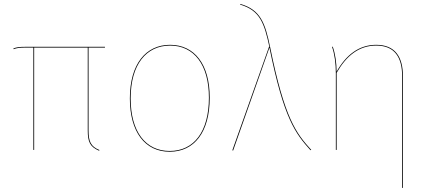

<svg xmlns="http://www.w3.org/2000/svg" viewBox="-20 -752 2160 963"><path d="M506.4 -513.3V-517.2H109.1C77.1 -517.2 62.6 -515.2 46.9 -508.9L48.4 -505.2C64.1 -511.3 77.2 -513.3 109.4 -513.3H147.3V0H151.3V-513.3H420.1V-97.9C420.1 -39.3 431.6 -15.8 477.1 4.1L478.6 0.4C435.4 -17.3 424.1 -41.9 424.1 -97.9V-513.3Z M833 -527.2C711.6 -527.2 631.3 -431 631.3 -258.1C631.3 -91 706.6 9.1 831.1 9.1C954.4 9.1 1031.9 -89 1031.9 -262C1031.9 -429.5 955.5 -527.2 833 -527.2ZM833 -523.4C953.4 -523.4 1027.8 -427.3 1027.8 -262C1027.8 -90.9 952.2 5.2 831.1 5.2C708.9 5.2 635.3 -92.9 635.3 -258.1C635.3 -429.2 713.8 -523.3 833 -523.3Z M1184.9 -732.4 1184.6 -728.9C1284.5 -699.3 1305.2 -635.8 1331.1 -517.2H1329.2L1145.3 1.8L1149.2 3.2L1331.4 -513.2C1403.8 -155.7 1462.2 -82 1537.2 1.4L1541.1 -0.3C1465.2 -83.7 1407.6 -158 1335.1 -514.6C1309.9 -637.8 1286.1 -703.6 1184.9 -732.4Z M1866.6 -527.2C1779.6 -527.2 1715.2 -475.4 1668.3 -392.8C1668 -437 1661.9 -481.2 1649.1 -517.6L1645.3 -517.3C1658.2 -480.1 1664.5 -433.9 1664.5 -382.8V0H1668.5V-386.7C1716.6 -471.6 1779.9 -523.4 1866.6 -523.4C1959.1 -523.4 1997.1 -465.5 1997.1 -367.9V190.2L2001.1 190.6V-368.1C2001.1 -467.4 1961.6 -527.2 1866.6 -527.2Z"/></svg>

Font: Fira Sans Four
Style: Regular
Weight: 100
Designer: Carrois Corporate & Edenspiekermann AG
Foundry: Carrois Corporate GbR & Edenspiekermann AG
Version: Version 4.203;PS 004.203;hotconv 1.0.88;makeotf.lib2.5.64775